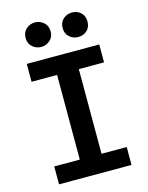

<svg xmlns="http://www.w3.org/2000/svg" viewBox="-132 -986 824 1067"><g transform="rotate(-15 280.0 -452.0)"><path d="M72 0V-103H219V-590H72V-693H489V-590H344V-103H489V0ZM388 -763Q359 -763 337.5 -782Q316 -801 316 -833Q316 -866 337.5 -885Q359 -904 388 -904Q418 -904 438.5 -885Q459 -866 459 -833Q459 -801 438.5 -782Q418 -763 388 -763ZM175 -763Q146 -763 124.5 -782Q103 -801 103 -833Q103 -866 124.5 -885Q146 -904 175 -904Q203 -904 225 -885Q247 -866 247 -833Q247 -801 225 -782Q203 -763 175 -763Z"/></g></svg>

Font: Ubuntu Sans Mono SemiBold
Style: Regular
Weight: 600
Monospace: yes
Designer: Dalton Maag Ltd
Foundry: Dalton Maag Ltd
Version: Version 1.006